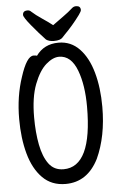

<svg xmlns="http://www.w3.org/2000/svg" viewBox="-61 -944 622 1009"><g transform="rotate(-5 250.0 -439.0)"><path d="M244 24Q170 24 122.5 -24Q75 -72 52.5 -153.5Q30 -235 30 -337Q30 -457 64 -557Q98 -663 134 -663Q149 -663 152 -660Q194 -719 271 -719Q336 -719 381 -672Q426 -625 448.5 -544.5Q471 -464 471 -363Q471 -208 418 -93Q359 24 244 24ZM240 -54Q391 -54 391 -371Q391 -485 362 -562Q331 -645 267 -645Q234 -645 198 -613.5Q162 -582 135.5 -513.5Q109 -445 109 -339Q109 -259 121.5 -194.5Q134 -130 162 -92Q190 -54 240 -54ZM248 -730Q223 -730 207 -741Q172 -778 135 -823Q98 -868 98 -880Q98 -902 123 -902Q135 -902 142 -894Q164 -874 195.5 -853Q227 -832 251 -813Q278 -833 307 -853.5Q336 -874 358 -894Q367 -902 379 -902Q403 -902 403 -880Q403 -873 390 -855Q352 -803 306 -757L294 -744Q282 -730 248 -730Z"/></g></svg>

Font: LXGW WenKai Mono Medium
Style: Regular
Weight: 500
Monospace: yes
Designer: LXGW / Fontworks Inc.
Foundry: LXGW / Fontworks Inc.
Version: Version 1.520; June 14, 2025